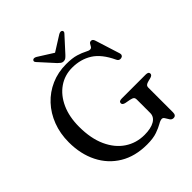

<svg xmlns="http://www.w3.org/2000/svg" viewBox="-238 -1053 1235 1235"><g transform="rotate(-45 379.5 -435.5)"><path d="M655.5 -11Q655.5 18 632 18Q617 18 608.5 5.5Q600 -7 592.8 -19.8Q585.5 -32.5 575 -32.5Q561.5 -32.5 540.2 -20Q519 -7.5 483.5 5.2Q448 18 391.5 18Q283.5 18 206 -28.8Q128.5 -75.5 86.8 -158.2Q45 -241 45 -348.5Q45 -428 70.8 -495.2Q96.5 -562.5 142.8 -612Q189 -661.5 251.8 -689Q314.5 -716.5 388.5 -716.5Q444 -716.5 478.8 -705.8Q513.5 -695 533.2 -684.2Q553 -673.5 563 -673.5Q575 -673.5 580.2 -682.5Q585.5 -691.5 590.8 -700.5Q596 -709.5 608 -709.5Q622.5 -709.5 628.5 -689.5L682 -520Q685 -510 680.2 -502.2Q675.5 -494.5 665.5 -493Q645 -489.5 636.5 -509Q594.5 -599 535.8 -636Q477 -673 400 -673Q331.5 -673 277.8 -635.8Q224 -598.5 193.2 -530.8Q162.5 -463 162.5 -372.5Q162.5 -266 196.8 -191Q231 -116 290 -76.8Q349 -37.5 423.5 -37.5Q482 -37.5 515.5 -57Q549 -76.5 549 -111.5V-234.5Q549 -247 542.5 -253.2Q536 -259.5 517 -263.5L482 -270Q459 -275 459 -289.5Q459 -307 485 -307H703.5Q729 -307 729 -289.5Q729 -276.5 709.5 -270.5L686 -264.5Q669.5 -260.5 662.5 -254Q655.5 -247.5 655.5 -234.5ZM427 -761.5Q417.5 -751.5 409.8 -745.8Q402 -740 390.5 -740Q379 -740 371 -745.8Q363 -751.5 353 -761.5L261 -863Q254 -870 254.5 -876.2Q255 -882.5 259.5 -886Q269.5 -893.5 287 -883.5L390 -818.5L493.5 -883.5Q511 -893.5 521 -886Q525.5 -882.5 526 -876.2Q526.5 -870 519.5 -863Z"/></g></svg>

Font: Fraunces 9pt S000
Style: Regular
Weight: 400
Version: Version 1.000; ttfautohint (v1.8.3)